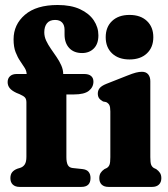

<svg xmlns="http://www.w3.org/2000/svg" viewBox="-20 -734 661 754"><path d="M240.7 -116.8Q240.7 -96.9 246.1 -86.3Q251.6 -75.7 265.1 -74.2L302.7 -70.2Q320.1 -68.5 327.8 -59.2Q335.5 -49.9 335.5 -35Q335.5 0 299.5 0H56.8Q40.1 0 30.4 -9Q20.8 -18.1 20.8 -34.2Q20.8 -48.7 27.5 -57.3Q34.2 -66 48 -71.4L59.7 -75Q71.1 -78.7 77.4 -88.6Q83.7 -98.5 83.7 -118.4V-331.9Q83.7 -344.3 78.4 -350.7Q73.1 -357.1 57.1 -364.1L44.6 -369.2Q25.9 -378 18 -388.1Q10 -398.1 10 -411.7Q10 -426 19.3 -434.7Q28.6 -443.4 45.3 -443.4H126.3L84.9 -422.6V-439.9Q84.9 -454.6 77.1 -467.1Q69.2 -479.6 59.1 -494.4Q49 -509.1 41.2 -529.3Q33.3 -549.5 33.3 -579.6Q33.3 -637.6 78 -676Q122.8 -714.4 206.4 -714.4Q258.7 -714.4 294.3 -697.9Q330 -681.3 348.2 -654.2Q366.4 -627 366.4 -595.3Q366.4 -561.5 348.4 -543.6Q330.5 -525.7 302.5 -525.7Q270.2 -525.7 251.8 -545.4Q233.5 -565.1 233.5 -598.7V-616.8Q233.5 -635.5 223.9 -645.6Q214.4 -655.7 196.3 -655.7Q175.2 -655.7 164.5 -642.7Q153.9 -629.6 153.9 -607.1Q153.9 -590.3 161.4 -574.1Q169 -558 180 -542.2Q191.1 -526.4 202.1 -510.2Q213.2 -494.1 220.7 -477.1Q228.3 -460.2 228.3 -442.1V-412.9L203.7 -443.4H310.8Q328.2 -443.4 337.5 -435.7Q346.9 -428 346.9 -413.5Q346.9 -391.7 329 -377.4Q311.1 -363.1 270.2 -363.1H240.7ZM570.3 -415.3V-116.8Q570.3 -95.3 573.6 -87Q576.9 -78.7 584.3 -74.2L593.6 -69.8Q603 -63.2 608.3 -54.9Q613.6 -46.7 613.6 -34.2Q613.6 -18.1 603.9 -9Q594.3 0 577.6 0H406Q388.9 0 379.4 -9Q370 -18.1 370 -34.2Q370 -46.7 375.1 -54.9Q380.2 -63.2 390 -69.8L399.3 -74.2Q406.7 -78.7 410 -87Q413.3 -95.3 413.3 -116.8V-296.1Q413.3 -314 409.4 -321.4Q405.6 -328.7 396.7 -333.1L384.6 -335.5Q373.4 -341.9 368.7 -348.9Q364.1 -355.9 364.1 -366.7Q364.1 -379.1 371.5 -388.1Q378.9 -397.1 397.7 -404.7L478.8 -436.7Q501.3 -445.7 513.9 -448.9Q526.6 -452.1 537.4 -452.1Q553.7 -452.1 562 -441.9Q570.3 -431.8 570.3 -415.3ZM488.6 -500.5Q445.4 -500.5 420.2 -524.3Q395.1 -548 395.1 -587.9Q395.1 -627.9 420.2 -651.6Q445.4 -675.4 488.6 -675.4Q531.8 -675.4 556.9 -651.7Q582.1 -628 582.1 -588Q582.1 -548 556.9 -524.3Q531.8 -500.5 488.6 -500.5Z"/></svg>

Font: Fraunces 144pt S100 Black
Style: Regular
Weight: 900
Version: Version 1.000